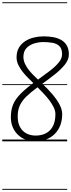

<svg xmlns="http://www.w3.org/2000/svg" viewBox="-25 -1250 629 1698"><path d="M290 -51Q342 -51 381.5 -71.5Q421 -92 443 -134.2Q465 -176.5 465 -240.5Q465 -270.5 449.2 -302.5Q433.5 -334.5 409 -366.2Q384.5 -398 357.2 -426.5Q330 -455 307 -478Q246 -433.5 207.2 -395.5Q168.5 -357.5 150 -316.5Q131.5 -275.5 131.5 -221Q131.5 -163.5 152.5 -125.8Q173.5 -88 209.5 -69.5Q245.5 -51 290 -51ZM71 -213.5Q71 -274 89.2 -321.2Q107.5 -368.5 151 -414.2Q194.5 -460 269.5 -515.5Q250.5 -534 225.5 -558.8Q200.5 -583.5 176.8 -613Q153 -642.5 137.2 -675.2Q121.5 -708 121.5 -742Q121.5 -792.5 142 -827.8Q162.5 -863 197 -885.5Q231.5 -908 274.5 -918.2Q317.5 -928.5 362 -928.5Q403.5 -928.5 443.2 -921.8Q483 -915 514.8 -897.5Q546.5 -880 565.2 -848.5Q584 -817 584 -768Q584 -723.5 550.2 -680.5Q516.5 -637.5 463 -595Q409.5 -552.5 349.5 -509.5Q400 -461.5 439.5 -415Q479 -368.5 502 -324.8Q525 -281 525 -240.5Q525 -185.5 507.8 -141Q490.5 -96.5 458.8 -65Q427 -33.5 383.2 -16.8Q339.5 0 286 0Q240.5 0 201.2 -15.2Q162 -30.5 132.8 -58.8Q103.5 -87 87.2 -126.2Q71 -165.5 71 -213.5ZM182 -747Q182 -715.5 196.2 -685.2Q210.5 -655 232 -628.5Q253.5 -602 275 -581Q296.5 -560 311 -546Q365.5 -585 414 -622Q462.5 -659 493.2 -695.8Q524 -732.5 524 -769.5Q524 -820 499.8 -842.8Q475.5 -865.5 437.2 -871.8Q399 -878 357.5 -878Q319 -878 278.2 -866Q237.5 -854 209.8 -825.2Q182 -796.5 182 -747ZM290 -51Q342 -51 381.5 -71.5Q421 -92 443 -134.2Q465 -176.5 465 -240.5Q465 -270.5 449.2 -302.5Q433.5 -334.5 409 -366.2Q384.5 -398 357.2 -426.5Q330 -455 307 -478Q246 -433.5 207.2 -395.5Q168.5 -357.5 150 -316.5Q131.5 -275.5 131.5 -221Q131.5 -163.5 152.5 -125.8Q173.5 -88 209.5 -69.5Q245.5 -51 290 -51ZM71 -213.5Q71 -274 89.2 -321.2Q107.5 -368.5 151 -414.2Q194.5 -460 269.5 -515.5Q250.5 -534 225.5 -558.8Q200.5 -583.5 176.8 -613Q153 -642.5 137.2 -675.2Q121.5 -708 121.5 -742Q121.5 -792.5 142 -827.8Q162.5 -863 197 -885.5Q231.5 -908 274.5 -918.2Q317.5 -928.5 362 -928.5Q403.5 -928.5 443.2 -921.8Q483 -915 514.8 -897.5Q546.5 -880 565.2 -848.5Q584 -817 584 -768Q584 -723.5 550.2 -680.5Q516.5 -637.5 463 -595Q409.5 -552.5 349.5 -509.5Q400 -461.5 439.5 -415Q479 -368.5 502 -324.8Q525 -281 525 -240.5Q525 -185.5 507.8 -141Q490.5 -96.5 458.8 -65Q427 -33.5 383.2 -16.8Q339.5 0 286 0Q240.5 0 201.2 -15.2Q162 -30.5 132.8 -58.8Q103.5 -87 87.2 -126.2Q71 -165.5 71 -213.5ZM182 -747Q182 -715.5 196.2 -685.2Q210.5 -655 232 -628.5Q253.5 -602 275 -581Q296.5 -560 311 -546Q365.5 -585 414 -622Q462.5 -659 493.2 -695.8Q524 -732.5 524 -769.5Q524 -820 499.8 -842.8Q475.5 -865.5 437.2 -871.8Q399 -878 357.5 -878Q319 -878 278.2 -866Q237.5 -854 209.8 -825.2Q182 -796.5 182 -747ZM-5 420.5H569V428.5H-5ZM-5 -16H569V0H-5ZM-5 -505.5H569V-497.5H-5ZM-5 -1230H569V-1222H-5Z"/></svg>

Font: Edu VIC WA NT Pre Guide
Style: Regular
Weight: 400
Designer: Tina and Corey Anderson, Eben Sorkin, Mirko Velimirovic
Foundry: Google for Education
Version: Version 1.000